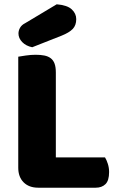

<svg xmlns="http://www.w3.org/2000/svg" viewBox="-20 -871 553 894"><path d="M158 3Q115 3 90 -22Q65 -47 65 -90V-607Q76 -609 100 -612.5Q124 -616 146 -616Q169 -616 186.5 -612.5Q204 -609 216 -600Q228 -591 234 -575Q240 -559 240 -533V-138H469Q476 -127 482 -108.5Q488 -90 488 -70Q488 -30 471 -13.5Q454 3 426 3ZM244 -851Q293 -847 314 -827.5Q335 -808 335 -782Q335 -753 318.5 -736Q302 -719 267 -705L130 -651Q101 -657 83.5 -675Q66 -693 66 -715Q66 -729 73.5 -742Q81 -755 97 -763Z"/></svg>

Font: Baloo Chettan
Style: Regular
Weight: 400
Designer: Maithili Shingre and Ek Type
Foundry: Ek Type
Version: Version 1.443;PS 1.000;hotconv 16.6.51;makeotf.lib2.5.65220;